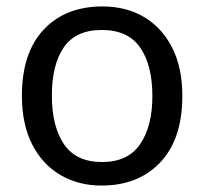

<svg xmlns="http://www.w3.org/2000/svg" viewBox="-20 -566 634 596"><path d="M295 10Q224 10 168 -22.5Q112 -55 80 -117.5Q48 -180 48 -269Q48 -402 115.5 -474Q183 -546 298 -546Q371 -546 426.5 -513.5Q482 -481 514 -419Q546 -357 546 -268Q546 -135 478 -62.5Q410 10 295 10ZM297 -63Q377 -63 415 -118.5Q453 -174 453 -268Q453 -364 415 -418.5Q377 -473 296 -473Q215 -473 178 -419Q141 -365 141 -269Q141 -174 178.5 -118.5Q216 -63 297 -63Z"/></svg>

Font: Noto Sans Historical
Style: Regular
Weight: 400
Designer: Monotype Design Team
Foundry: Monotype Imaging Inc.
Version: Version 2.013; ttfautohint (v1.8.4.7-5d5b)